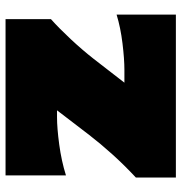

<svg xmlns="http://www.w3.org/2000/svg" viewBox="-2 -624 626 661"><g transform="rotate(-90 310.5 -293.0)"><path d="M30.3 0V-137.7Q73.7 -178.2 110.6 -219.2Q147.5 -260.3 176.8 -298.3L261.7 -409.2H237.8Q200.7 -409.2 144 -401.6Q87.4 -394 37.6 -378.4V-586.4H575.7V-430.2Q544.4 -402.3 506.8 -362.1Q469.2 -321.8 439 -283.2L356.9 -177.2H400.9Q438 -177.2 492.2 -183.8Q546.4 -190.4 591.3 -204.1V0Z"/></g></svg>

Font: Pinar-DS1-FD Black
Style: Regular
Weight: 900
Designer: Amin Abedi
Version: Version 2.000